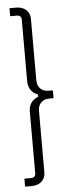

<svg xmlns="http://www.w3.org/2000/svg" viewBox="-55 -788 293 836"><g transform="rotate(-5 91.0 -370.0)"><path d="M177 -353H159Q136 -353 122.5 -339.5Q109 -326 109 -303V-35Q109 -10 92.5 5Q76 20 49 20H20V-15H49Q69 -15 69 -35V-303Q69 -349 111 -365V-375Q91 -382 80 -398Q69 -414 69 -437V-705Q69 -725 49 -725H20V-760H49Q76 -760 92.5 -745Q109 -730 109 -705V-437Q109 -414 122.5 -400.5Q136 -387 159 -387H177Z"/></g></svg>

Font: Exetegue Light
Style: Regular
Weight: 300
Designer: Fábio Duarte Martins
Foundry: Fábio Duarte Martins
Version: Version 0.001